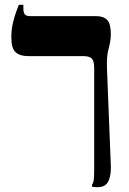

<svg xmlns="http://www.w3.org/2000/svg" viewBox="-20 -617 537 797"><path d="M385 160Q379 160 373 159.5Q367 159 362 158V150Q367 143 369 131Q371 119 371 81V-334Q371 -364 361 -374Q351 -384 326 -384H99Q62 -384 44.5 -400.5Q27 -417 27 -462Q27 -495 34 -523.5Q41 -552 48.5 -571.5Q56 -591 58 -597H77V-582Q77 -565 83 -557.5Q89 -550 106 -550H380Q410 -550 425 -534Q440 -518 440 -476Q440 -447 431 -415.5Q422 -384 424 -334L440 69Q442 108 430.5 134Q419 160 385 160Z"/></svg>

Font: Frank Ruhl Libre
Style: Bold
Weight: 700
Designer: Yanek Iontef
Foundry: Fontef
Version: Version 6.004